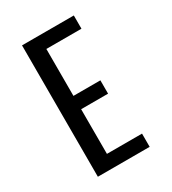

<svg xmlns="http://www.w3.org/2000/svg" viewBox="-172 -793 794 886"><g transform="rotate(-30 225.0 -350.0)"><path d="M362 -629.5H175V-379.5H318.5V-308.5H175V-70.5H362V0H86V-700H362Z"/></g></svg>

Font: League Mono Condensed
Style: Regular
Weight: 400
Width: 1
Designer: Tyler Finck
Foundry: The League of Moveable Type / Tyler Finck
Version: Version 2.210